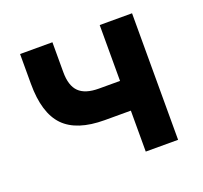

<svg xmlns="http://www.w3.org/2000/svg" viewBox="-97 -628 779 738"><g transform="rotate(-20 293.0 -259.0)"><path d="M273.4 -167.5Q159.2 -167.5 106.7 -221.9Q54.2 -276.4 54.2 -395.5V-517.6H186.5V-395.5Q186.5 -339.8 212.2 -314.5Q237.8 -289.1 293.9 -289.1H379.9V-517.6H512.2V0H379.9V-167.5Z"/></g></svg>

Font: Caskaydia Cove
Style: Bold
Weight: 700
Monospace: yes
Designer: Aaron Bell
Foundry: Saja Typeworks
Version: Version 4.300; ttfautohint (v1.8.3)